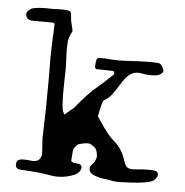

<svg xmlns="http://www.w3.org/2000/svg" viewBox="-47 -642 681 708"><g transform="rotate(5 293.0 -288.0)"><path d="M418 19.5Q399.4 19.5 380.9 15.1Q361.3 11.7 357.4 11.7Q345.7 10.3 336.9 6.8Q306.6 -1.5 306.6 -20.5Q306.6 -28.8 315.7 -37.8Q324.7 -46.9 329.6 -64.5Q329.6 -84.5 321.3 -97.2Q304.7 -112.8 293.5 -112.8Q277.8 -112.8 255.9 -105.5Q242.2 -92.8 239.7 -82.5Q236.8 -51.3 236.8 -44.4Q236.8 -41 243.7 -37.6Q247.6 -35.6 254.9 -35.6Q276.9 -35.6 276.9 -21.5Q276.9 -13.7 270.5 -6.1Q264.2 1.5 257.3 4.9Q226.1 19.5 192.4 19.5Q176.3 19.5 159.7 16.1Q128.4 10.3 96.4 8.5Q64.5 6.8 57.1 5.9Q34.7 5.9 34.7 -12.2Q35.6 -26.9 43.7 -29.8Q51.8 -32.7 60.1 -32.7Q73.2 -32.7 88.9 -30.8L96.7 -30.3Q127.4 -30.3 127.4 -63.5L124 -115.2Q127.9 -217.8 127.9 -332.5L127.4 -413.1Q127.4 -456.5 131.8 -541Q131.8 -543 125.5 -544.9L46.4 -545.4Q24.4 -548.3 24.4 -568.8Q25.4 -576.2 29.3 -579.6Q33.2 -583 37.1 -586.4Q45.4 -594.7 90.8 -595.7L125 -595.2L145.5 -596.2Q179.7 -596.2 184.8 -591.6Q189.9 -586.9 189.9 -570.8Q190.9 -556.6 194.3 -544.7Q197.8 -532.7 199.7 -521.5Q199.7 -519 198.7 -517.6Q186.5 -494.1 185.5 -476.8Q184.6 -459.5 184.6 -448.7Q184.6 -434.6 185.5 -420.4Q187 -402.3 187 -376Q185.5 -324.7 185.5 -293.9Q185.5 -229.5 192.4 -218.8L196.8 -210.9Q211.4 -223.6 231 -239.7Q276.4 -296.4 312 -325.2Q323.7 -334 366.2 -374.5L367.2 -378.4Q364.7 -386.2 363.3 -386.2Q361.8 -386.2 360.4 -386.7L298.8 -388.2Q293.9 -392.1 293.9 -397.9Q295.4 -418 297.1 -423.1Q298.8 -428.2 303.5 -429.2Q308.1 -430.2 327.6 -430.2Q353.5 -427.2 378.9 -427.2Q394.5 -427.2 409.7 -428.2Q462.9 -431.6 494.6 -431.6Q511.2 -431.6 527.3 -430.2Q531.7 -429.2 535.6 -425Q539.6 -420.9 543.2 -413.6Q546.9 -406.2 546.9 -402.8Q546.9 -397.9 536.1 -389.6Q527.8 -383.3 500.5 -383.3Q486.3 -383.3 472.7 -385.7Q462.4 -388.2 453.6 -388.2Q422.9 -388.2 398.4 -349.1Q372.6 -308.6 366.2 -300.3Q354.5 -285.2 336.4 -275.4Q331.1 -270.5 320.3 -215.3L334 -195.3Q365.7 -147.5 386.2 -130.9Q417 -105.5 430.7 -63Q437.5 -41 445.3 -36.4Q453.1 -31.7 464.8 -31.7Q471.2 -31.7 479.5 -32.7Q502 -35.2 524.4 -35.2L539.6 -34.7Q559.6 -33.7 559.6 -19.5Q559.6 -8.8 546.4 2Q529.3 16.6 418 19.5Z"/></g></svg>

Font: X Typewriter
Style: Regular
Weight: 400
Monospace: yes
Designer: GGBot
Version: 0.50